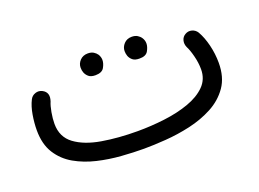

<svg xmlns="http://www.w3.org/2000/svg" viewBox="-73 -560 1016 752"><g transform="rotate(-20 435.0 -184.5)"><path d="M46.9 -182.1Q46.9 -212.4 52.5 -245.6Q58.1 -278.8 70.3 -302.7Q77.1 -316.4 91.8 -321.3Q106.4 -326.2 120.1 -319.3Q148.4 -305.2 136.2 -269.5Q129.9 -255.4 125.2 -229.5Q120.6 -203.6 120.6 -182.1Q120.6 -127 161.4 -96.9Q202.1 -66.9 269.8 -55.4Q337.4 -43.9 417.5 -43.9Q474.1 -43.9 530 -50.8Q585.9 -57.6 632.1 -74Q678.2 -90.3 705.8 -117.9Q733.4 -145.5 733.4 -187Q733.4 -214.4 725.8 -243.7Q718.3 -272.9 710 -288.1Q703.6 -302.7 707.3 -316.7Q710.9 -330.6 723.6 -337.9Q736.8 -345.7 751.5 -341.6Q766.1 -337.4 773.9 -324.7Q789.1 -298.3 798.1 -261.5Q807.1 -224.6 807.1 -187Q807.1 -127.4 779.8 -88.1Q752.4 -48.8 708 -25.1Q663.6 -1.5 611.3 10.3Q559.1 22 508.1 25.6Q457 29.3 417.5 29.3Q374.5 29.3 324.2 25.6Q273.9 22 225.1 10.5Q176.3 -1 136 -23.9Q95.7 -46.9 71.3 -85.4Q46.9 -124 46.9 -182.1ZM476.1 -356Q476.1 -372.6 488.5 -386Q501 -399.4 521 -399.4Q535.2 -399.4 544.7 -393.6Q554.2 -387.7 559.6 -379.4Q566.9 -368.2 566.9 -355.5Q566.9 -341.3 557.6 -324.7Q548.3 -308.1 521 -308.6Q502.4 -308.6 492.9 -316.7Q483.4 -324.7 479.5 -335.4Q476.1 -345.2 476.1 -356ZM292 -354Q292 -370.6 304.4 -383.8Q316.9 -397 337.4 -397Q351.1 -397 360.6 -391.4Q370.1 -385.7 376 -377Q382.8 -365.2 382.8 -353.5Q382.8 -338.9 373.5 -322.5Q364.3 -306.2 336.9 -306.2Q318.4 -306.2 308.8 -314.5Q299.3 -322.8 295.4 -333.5Q292 -342.3 292 -354Z"/></g></svg>

Font: Mikhak-DS1-FD Regular
Style: Regular
Weight: 400
Designer: Amin Abedi
Version: Version 3.2